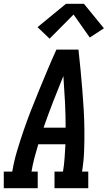

<svg xmlns="http://www.w3.org/2000/svg" viewBox="-42 -998 571 1018"><path d="M-22 0V-88H23Q32 -143 48.5 -198Q65 -253 83.5 -307Q102 -361 123 -414.5Q144 -468 166 -521.5Q188 -575 210.5 -628.5Q233 -682 257 -735H374Q380 -682 385 -628.5Q390 -575 394.5 -521.5Q399 -468 402 -414.5Q405 -361 405.5 -306.5Q406 -252 404 -197.5Q402 -143 393 -88H426V0H247V-88H292Q298 -124 300.5 -160.5Q303 -197 305 -233H161Q150 -197 140.5 -161Q131 -125 125 -88H158V0ZM306 -321Q306 -390 302.5 -458.5Q299 -527 294 -595Q266 -527 239.5 -458.5Q213 -390 189 -321ZM221 -793 157 -854 308 -978H403L509 -848L434 -799L348 -921Z"/></svg>

Font: Iosevka Curly Slab SmBdObl
Style: Regular
Weight: 600
Italic angle: -9°
Monospace: yes
Designer: Belleve Invis
Foundry: Belleve Invis
Version: Version 11.0.0; ttfautohint (v1.8.3)